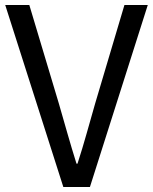

<svg xmlns="http://www.w3.org/2000/svg" viewBox="-20 -753 615 773"><path d="M235 0H342L575 -733H481L363 -336C338 -250 320 -180 292 -94H288C261 -180 242 -250 217 -336L98 -733H1Z"/></svg>

Font: Source Han Sans JP
Style: Regular
Weight: 400
Designer: Ryoko NISHIZUKA 西塚涼子 (kana, bopomofo & ideographs); Paul D. Hunt (Latin, Greek & Cyrillic); Sandoll Communications 산돌커뮤니
Foundry: Adobe
Version: Version 2.004;hotconv 1.0.118;makeotfexe 2.5.65603